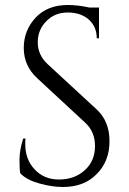

<svg xmlns="http://www.w3.org/2000/svg" viewBox="-20 -734 515 768"><path d="M61 -41C79 -22 105 -9 138 0C171 9 202 14 231 14C231 14 231 14 231 14C288 14 333 -3 367 -38C401 -72 418 -116 418 -169C418 -222 401 -264 368 -295C368 -295 171 -477 171 -477C171 -477 171 -477 171 -477C144 -502 131 -531 131 -565C131 -599 143 -627 166 -650C189 -673 217 -684 251 -684C285 -684 313 -675 335 -656C356 -637 367 -612 367 -581C367 -581 376 -581 376 -581C376 -581 376 -704 376 -704C376 -704 337 -704 337 -704C337 -704 337 -704 337 -704C305 -711 276 -714 251 -714C251 -714 251 -714 251 -714C197 -714 154 -697 123 -664C91 -630 75 -589 75 -542C75 -495 93 -454 129 -421C129 -421 321 -243 321 -243C321 -243 321 -243 321 -243C347 -219 360 -188 360 -150C360 -111 347 -79 320 -54C293 -29 258 -16 216 -16C216 -16 216 -16 216 -16C175 -16 143 -30 118 -57C93 -84 81 -117 81 -158C81 -158 81 -158 81 -158C81 -165 81 -173 82 -180C82 -180 73 -180 73 -180C73 -180 73 -180 73 -180C63 -150 58 -122 58 -95C58 -68 59 -50 61 -41C61 -41 61 -41 61 -41Z"/></svg>

Font: Cinzel Utterance
Style: Regular
Weight: 500
Designer: Natanael Gama
Foundry: ""
Version: ""